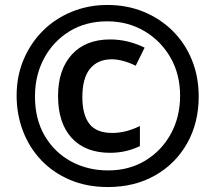

<svg xmlns="http://www.w3.org/2000/svg" viewBox="-20 -744 868 774"><path d="M415 10Q330 10 262 -19Q194 -48 146 -98.5Q98 -149 72.5 -216Q47 -283 47 -359Q47 -437 75 -503.5Q103 -570 152.5 -619.5Q202 -669 269 -696.5Q336 -724 413 -724Q492 -724 559 -696.5Q626 -669 676 -619.5Q726 -570 753.5 -502.5Q781 -435 781 -355Q781 -249 734.5 -166.5Q688 -84 605.5 -37Q523 10 415 10ZM416 -57Q501 -57 566.5 -97Q632 -137 669 -205Q706 -273 706 -358Q706 -445 667 -512.5Q628 -580 561.5 -619Q495 -658 412 -658Q326 -658 260.5 -618Q195 -578 158 -509.5Q121 -441 121 -355Q121 -264 160 -197Q199 -130 266 -93.5Q333 -57 416 -57ZM424 -128Q324 -128 269 -188Q214 -248 214 -357Q214 -463 269.5 -524Q325 -585 424 -585Q495 -585 563 -552L527 -479Q501 -492 476 -498.5Q451 -505 431 -505Q374 -505 343 -467Q312 -429 312 -353Q312 -281 340.5 -244.5Q369 -208 433 -208Q487 -208 544 -236V-155Q517 -142 487 -135Q457 -128 424 -128Z"/></svg>

Font: Noto Sans Sinhala ExtraCondensed ExtraBold
Style: Regular
Weight: 800
Width: 2
Designer: Jelle Bosma - Monotype Design Team
Foundry: Monotype Imaging Inc.
Version: Version 2.006; ttfautohint (v1.8.4.7-5d5b)